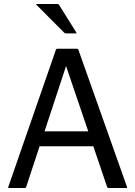

<svg xmlns="http://www.w3.org/2000/svg" viewBox="-20 -945 680 965"><path d="M111.5 -5Q110 0 105 0H25Q20 0 21.5 -5L261 -695Q262.5 -700 267.5 -700H367.5Q372.5 -700 374 -695L618.5 -5Q620 0 615 0H525Q520 0 518.5 -5L449 -210H179ZM312 -613 204 -285H423.5ZM361.5 -777H311.5Q306.5 -777 301.5 -782L164 -920Q159 -925 164 -925H269Q274 -925 277 -920L363.5 -782Q366.5 -777 361.5 -777Z"/></svg>

Font: MFEK Sans
Style: Regular
Weight: 400
Designer: Owen Earl
Foundry: indestructible type*
Version: Version 0.001; ttfautohint (v1.8.4.7-5d5b)